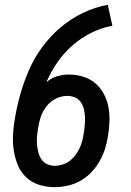

<svg xmlns="http://www.w3.org/2000/svg" viewBox="-20 -763 540 791"><path d="M205 8Q172 8 141.5 -1.5Q111 -11 88.5 -32Q66 -53 54 -81.5Q42 -110 37 -141.5Q32 -173 33.5 -206Q35 -239 41 -272Q49 -323 63.5 -374Q78 -425 99.5 -474.5Q121 -524 154 -569Q187 -614 229.5 -650Q272 -686 322 -710Q372 -734 424 -743L443 -657Q399 -649 356.5 -628Q314 -607 278.5 -576Q243 -545 216 -505.5Q189 -466 171 -424Q190 -441 214.5 -448.5Q239 -456 262 -456Q293 -456 321.5 -447.5Q350 -439 371.5 -421Q393 -403 407 -377.5Q421 -352 426.5 -323Q432 -294 431 -263.5Q430 -233 425 -203Q421 -176 412.5 -149.5Q404 -123 390 -98.5Q376 -74 356 -53Q336 -32 311 -18Q286 -4 258.5 2Q231 8 205 8ZM205 -80Q221 -80 237.5 -85Q254 -90 267 -100Q280 -110 290.5 -124Q301 -138 308 -153Q315 -168 319 -183.5Q323 -199 325 -215L326 -217Q328 -234 329.5 -250.5Q331 -267 330 -283.5Q329 -300 325 -315.5Q321 -331 312 -343.5Q303 -356 288 -362Q273 -368 257 -368Q233 -368 210 -356.5Q187 -345 171.5 -325Q156 -305 148 -281.5Q140 -258 137 -235Q134 -218 132.5 -201Q131 -184 132.5 -167.5Q134 -151 138 -135.5Q142 -120 150.5 -107Q159 -94 173.5 -87Q188 -80 205 -80Z"/></svg>

Font: Iosevka Curly Semibold
Style: Italic
Weight: 600
Italic angle: -9°
Monospace: yes
Designer: Belleve Invis
Foundry: Belleve Invis
Version: Version 22.1.2; ttfautohint (v1.8.4)